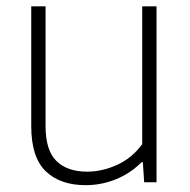

<svg xmlns="http://www.w3.org/2000/svg" viewBox="-20 -560 584 590"><path d="M76 -172.5V-540.5H120V-172.5Q120 -98 153.5 -65.2Q187 -32.5 247.5 -32.5Q293.5 -32.5 339.5 -53.2Q385.5 -74 417 -117V-540.5H461V0H423L419 -61.5H415Q380.5 -27 336 -9Q291.5 9 243 9Q165 9 120.5 -33.8Q76 -76.5 76 -172.5Z"/></svg>

Font: Encode Sans ExtraLight
Style: Regular
Weight: 275
Designer: Multiple Designers
Foundry: Impallari Type
Version: Version 2.000